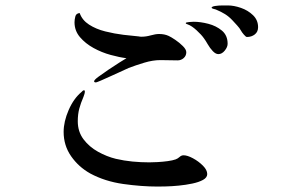

<svg xmlns="http://www.w3.org/2000/svg" viewBox="-20 -720 1040 706"><path d="M742 -80Q742 -67 726.5 -58.5Q711 -50 687 -45Q663 -40 637.5 -37.5Q612 -35 590.5 -34.5Q569 -34 560 -34Q500 -34 433 -43.5Q366 -53 312 -82Q269 -106 241.5 -145.5Q214 -185 214 -235Q214 -273 232.5 -315.5Q251 -358 280 -382Q282 -384 284 -386Q286 -388 289 -388Q292 -388 292 -384Q292 -376 287 -364Q277 -341 271.5 -320.5Q266 -300 266 -274Q266 -236 287 -208Q308 -180 340.5 -162Q373 -144 406 -136Q436 -129 467 -126Q498 -123 529 -123Q541 -123 559.5 -124Q578 -125 596.5 -127.5Q615 -130 626 -134Q634 -137 640.5 -143Q647 -149 655 -149Q669 -149 689.5 -138Q710 -127 726 -111Q742 -95 742 -80ZM665 -528Q665 -515 655.5 -506.5Q646 -498 633 -498Q617 -498 601.5 -498.5Q586 -499 570 -499Q542 -499 510.5 -489.5Q479 -480 453 -470Q447 -467 429 -459Q411 -451 389.5 -441Q368 -431 351.5 -424Q335 -417 333 -417Q326 -417 326 -421Q326 -426 341.5 -437.5Q357 -449 378.5 -463.5Q400 -478 419 -490Q438 -502 445 -506Q420 -509 387 -518Q354 -527 324 -543.5Q294 -560 274 -583.5Q254 -607 254 -638Q254 -648 257 -659.5Q260 -671 273 -672Q282 -646 307.5 -629.5Q333 -613 367 -604.5Q401 -596 434 -592Q467 -588 491 -586Q494 -585 500 -585Q517 -585 534.5 -590Q552 -595 565 -595Q585 -595 600 -588Q609 -584 624.5 -573.5Q640 -563 652.5 -550.5Q665 -538 665 -528ZM817 -559Q817 -547 806.5 -534Q796 -521 783 -521Q773 -521 762.5 -532Q752 -543 744 -557Q736 -571 730 -579Q721 -592 703 -608.5Q685 -625 671 -630Q669 -631 666 -632Q663 -633 663 -635Q663 -638 676 -639Q689 -640 692 -640Q717 -640 746 -632.5Q775 -625 796 -607.5Q817 -590 817 -559ZM929 -620Q929 -603 917 -593.5Q905 -584 888 -584Q884 -584 876.5 -593Q869 -602 867 -606Q861 -617 852 -626.5Q843 -636 835 -645Q822 -659 807.5 -668Q793 -677 776 -684Q772 -686 766.5 -687Q761 -688 758 -691Q758 -696 771 -698Q784 -700 799 -700Q814 -700 818 -700Q840 -700 866 -691Q892 -682 910.5 -664Q929 -646 929 -620Z"/></svg>

Font: Kaisei HarunoUmi
Style: Regular
Weight: 400
Designer: Font-Kai, 金井和夫
Foundry: KAZUO KANAI
Version: Version 5.003